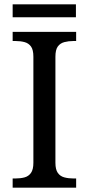

<svg xmlns="http://www.w3.org/2000/svg" viewBox="-20 -860 407 880"><path d="M38 0V-42H51Q74 -42 92.5 -47Q111 -52 122 -67.5Q133 -83 133 -114V-600Q133 -632 122 -647Q111 -662 92.5 -667Q74 -672 51 -672H38V-714H329V-672H316Q294 -672 275 -667Q256 -662 245 -647Q234 -632 234 -600V-114Q234 -83 245 -67.5Q256 -52 275 -47Q294 -42 316 -42H329V0ZM38 -781V-840H328V-781Z"/></svg>

Font: Noto Serif Lao
Style: Regular
Weight: 400
Designer: Monotype Design Team
Foundry: Monotype Imaging Inc.
Version: Version 2.003